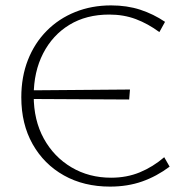

<svg xmlns="http://www.w3.org/2000/svg" viewBox="-20 -685 697 712"><path d="M388 7Q291 7 217 -34.5Q143 -76 101 -150.5Q59 -225 59 -324Q59 -400 83.5 -462.5Q108 -525 153 -570.5Q198 -616 259 -640.5Q320 -665 392 -665Q451 -665 500 -649Q549 -633 592 -604L571 -566Q529 -597 484 -614Q439 -631 385 -631Q300 -631 237.5 -593Q175 -555 140 -487Q105 -419 105 -330Q105 -239 142.5 -171Q180 -103 245 -64.5Q310 -26 392 -26Q450 -26 498.5 -46Q547 -66 589 -102L609 -67Q561 -31 507 -12Q453 7 388 7ZM459 -316 87 -318 89 -350 462 -353Z"/></svg>

Font: Ysabeau Office ExtraLight
Style: Regular
Weight: 250
Designer: Christian Thalmann (Catharsis Fonts)
Version: Version 2.001;gftools[0.9.30]; featfreeze: tnum,lnum,ss02